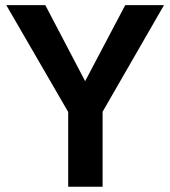

<svg xmlns="http://www.w3.org/2000/svg" viewBox="-20 -710 647 730"><path d="M370.1 -285.2V0H239.3V-284.2L3.9 -690.4H152.3L303.7 -401.4L456.1 -690.4H603.5Z"/></svg>

Font: Dinish Expanded
Style: Bold
Weight: 700
Width: 7
Designer: Charles Nix
Foundry: Playbeing
Version: Version 2.005; ttfautohint (v1.8.3)